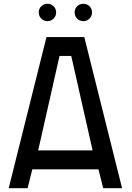

<svg xmlns="http://www.w3.org/2000/svg" viewBox="-20 -996 700 1016"><path d="M453.5 -963Q440 -976 421 -976Q402 -976 388.5 -963Q375 -950 375 -930.5Q375 -911 388.5 -897.5Q402 -884 421 -884Q440 -884 453.5 -897.5Q467 -911 467 -930.5Q467 -950 453.5 -963ZM263.5 -963Q250 -976 231 -976Q212 -976 198.5 -963Q185 -950 185 -930.5Q185 -911 198.5 -897.5Q212 -884 231 -884Q250 -884 263.5 -897.5Q277 -911 277 -930.5Q277 -950 263.5 -963ZM226 -800 26 0H126L151 -100H501L526 0H626L426 -800ZM295 -700H357L470 -200H182Z"/></svg>

Font: Serreria Sobria
Style: Medium
Weight: 500
Version: Version 001.000